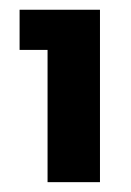

<svg xmlns="http://www.w3.org/2000/svg" viewBox="-20 -724 268 392"><path d="M20 -622.1V-704.1H184.1V-352.1H77.1V-622.1Z"/></svg>

Font: Poppins SemiBold
Style: Regular
Weight: 600
Designer: Ninad Kale (Devanagari), Jonny Pinhorn (Latin)
Foundry: Indian Type Foundry
Version: 4.004